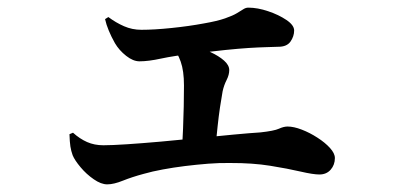

<svg xmlns="http://www.w3.org/2000/svg" viewBox="-20 -509 1040 500"><path d="M704.4 -387.2Q692.4 -386.6 673.3 -386.2Q654.3 -385.7 628.1 -384.1Q602 -382.4 567.5 -378.9Q533.1 -375.4 489.4 -370.2Q432.7 -363.7 399.6 -356.5Q366.6 -349.3 343.3 -349.3Q326.6 -349.3 308.5 -363.6Q290.3 -377.9 279.3 -396.6Q269.8 -413.4 263.3 -429.2Q256.7 -445 253.6 -459.2L262.2 -464.6Q281.7 -450 303 -440.7Q324.2 -431.4 348.2 -431.4Q381.8 -431.4 426.8 -436.1Q471.8 -440.7 510.9 -448Q545.6 -454 566.2 -461.2Q586.8 -468.4 597.5 -475Q608.3 -481.6 614.2 -485.3Q620.2 -489.1 626.7 -489.1Q650.7 -489.1 678.2 -479.8Q705.8 -470.6 725.9 -457Q746 -443.4 746 -429.6Q746 -414.3 736.4 -400.6Q726.7 -387 704.4 -387.2ZM433.8 -400.8Q456.3 -397.5 481.1 -390.6Q505.9 -383.6 527.9 -373.4Q549.8 -363.3 563.4 -351.3Q577 -339.3 577 -326.4Q577 -314.2 570.1 -300.6Q563.2 -287.1 559.7 -271.1Q556.3 -252.4 552.9 -229.4Q549.5 -206.4 546.7 -180.1Q543.8 -153.9 541.4 -124.4L453.6 -120.5Q455.6 -145.6 456.7 -174.2Q457.8 -202.9 458.5 -232Q459.1 -261 459.1 -286.3Q459.1 -324.5 450.6 -348.4Q442.2 -372.2 427.4 -390ZM160.9 -159.5 170.1 -163.4Q187.6 -147.6 206.8 -139.1Q225.9 -130.7 249.2 -130.7Q270.9 -130.7 310.4 -133.3Q349.8 -135.9 398.5 -140.2Q447.2 -144.5 496.3 -149.5Q545.4 -154.5 588.1 -158.5Q630.8 -162.5 658.1 -164.2Q693.8 -168.1 706.3 -173.8Q718.9 -179.5 728.8 -179.5Q744.9 -179.5 765.7 -171.5Q786.6 -163.5 806.5 -150.6Q826.5 -137.8 839.3 -123.7Q852.1 -109.6 852.1 -97.4Q852.1 -79.6 841.1 -67.1Q830.1 -54.6 811.8 -54.6Q795.5 -54.6 762.7 -62.2Q729.8 -69.9 683.8 -77.3Q637.8 -84.7 580.3 -84.5Q552.2 -85.1 522.2 -82.7Q492.1 -80.3 461.8 -76.6Q431.4 -72.8 404 -67.7Q376.7 -62.7 354 -56.2Q324.2 -48.2 300.2 -38.6Q276.2 -28.9 259.3 -28.9Q243.2 -28.9 224.1 -42.2Q204.9 -55.4 189.8 -73.5Q174.6 -91.6 169.2 -104.7Q165.2 -115.6 163.3 -127.7Q161.5 -139.7 160.9 -159.5Z"/></svg>

Font: Noto Serif KR
Style: Regular
Weight: 200
Designer: Ryoko NISHIZUKA 西塚涼子 (kana & ideographs); Frank Grießhammer (Latin, Greek & Cyrillic); Wenlong ZHANG 张文龙 (bopomofo); San
Foundry: Adobe
Version: Version 2.001;hotconv 1.1.0;makeotfexe 2.6.0